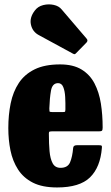

<svg xmlns="http://www.w3.org/2000/svg" viewBox="-20 -828 500 866"><path d="M17.5 -250Q17.5 -310 28.2 -362.2Q39 -414.5 65 -453.8Q91 -493 136.2 -515.2Q181.5 -537.5 251 -537.5Q310 -537.5 347.8 -514.5Q385.5 -491.5 406.2 -451.8Q427 -412 435 -361Q443 -310 443 -253Q443 -242 440 -238.8Q437 -235.5 425.5 -235.5H213Q203 -235.5 201.5 -232.5Q200 -229.5 200.5 -220.5Q200.5 -179.5 203.5 -145.8Q206.5 -112 217.5 -91.5Q228.5 -71 253 -71Q285.5 -71 296 -95.8Q306.5 -120.5 310 -161Q311 -173 326.5 -173H426.5Q436.5 -173 438.5 -170.8Q440.5 -168.5 439.5 -160.5Q432.5 -73.5 386 -28Q339.5 17.5 237.5 17.5Q171 17.5 128.2 -4.2Q85.5 -26 61.2 -63.8Q37 -101.5 27.2 -149.5Q17.5 -197.5 17.5 -250ZM216 -322.5H261.5Q272 -322.5 273.2 -324Q274.5 -325.5 275 -334.5Q275.5 -363.5 274 -390.8Q272.5 -418 265.2 -435.5Q258 -453 242 -453Q216 -453 210 -419.2Q204 -385.5 202.5 -339Q202.5 -329 203.2 -325.8Q204 -322.5 216 -322.5ZM309 -586 154.5 -670Q126.5 -685 119.5 -717Q112.5 -749 137.5 -781Q151 -799 174.8 -805Q198.5 -811 222 -806Q245.5 -801 258 -785.5L370 -654.5Q378.5 -645.5 370.5 -636.5L324 -589Q320 -584.5 317.2 -583.8Q314.5 -583 309 -586Z"/></svg>

Font: Besley* Condensed Heavy
Style: Regular
Weight: 800
Width: 3
Designer: Owen Earl
Foundry: indestructible type*
Version: Version 3.000; ttfautohint (v1.8.3)